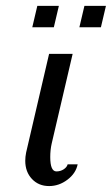

<svg xmlns="http://www.w3.org/2000/svg" viewBox="-20 -623 380 653"><path d="M65.9 0ZM65.9 0ZM340.3 -530.3ZM267.1 -603H340.3L323.2 -530.3H250ZM106.9 -603H180.2L163.1 -530.3H89.8ZM155.8 -134.8Q150.9 -113.3 150.9 -88.9Q150.9 -40 171.9 -40Q185.5 -40 196.5 -47.1Q207.5 -54.2 210 -64H244.1Q237.8 -33.2 209.2 -11.7Q180.7 9.8 147 9.8Q111.3 9.8 88.6 -14.4Q65.9 -38.6 65.9 -76.2Q65.9 -89.4 68.8 -104L147 -439.9H227.1Z"/></svg>

Font: Pfennig
Style: Italic
Weight: 500
Italic angle: -13°
Version: Version 20120410 ; ttfautohint (v0.8)